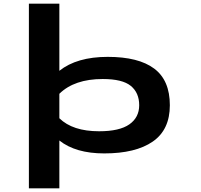

<svg xmlns="http://www.w3.org/2000/svg" viewBox="-20 -820 1090 1040"><path d="M136.5 200V-800H301.5V-436.5Q396.5 -512 563.5 -512Q730.5 -512 815.2 -448.5Q900 -385 900 -250Q900 -117 807.2 -53Q714.5 11 544.5 11Q389.5 11 301.5 -59V200ZM536.5 -392Q383 -392 301.5 -312V-179.5Q373.5 -109 517 -109Q627.5 -109 680.8 -146.5Q734 -184 734 -250Q734 -317.5 688.5 -354.8Q643 -392 536.5 -392Z"/></svg>

Font: League Mono Extended SemiBold
Style: Regular
Weight: 600
Width: 9
Designer: Tyler Finck
Foundry: The League of Moveable Type / Tyler Finck
Version: Version 2.210